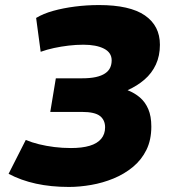

<svg xmlns="http://www.w3.org/2000/svg" viewBox="-20 -730 697 760"><path d="M14 -42 82 -176Q106 -166 134.5 -159Q163 -152 195 -148Q227 -144 261 -144Q305 -144 335 -153Q365 -162 380.5 -180.5Q396 -199 396 -226Q396 -255 375.5 -271Q355 -287 304 -287H179L201 -420H303Q337 -420 359.5 -425Q382 -430 396 -439.5Q410 -449 416 -462Q422 -475 422 -491Q422 -522 391.5 -537.5Q361 -553 310 -553Q281 -553 251.5 -549.5Q222 -546 194 -540Q166 -534 141 -525L123 -659Q151 -676 190.5 -687Q230 -698 276.5 -704Q323 -710 372 -710Q494 -710 553.5 -669Q613 -628 613 -553Q613 -509 597 -474.5Q581 -440 552 -415Q523 -390 485 -373Q513 -362 534 -344Q555 -326 567 -298Q579 -270 579 -229Q579 -176 559.5 -136.5Q540 -97 506 -69Q472 -41 429.5 -23.5Q387 -6 341 2Q295 10 253 10Q182 10 122.5 -3Q63 -16 14 -42Z"/></svg>

Font: Georama ExtraCondensed Thin ExtraBold
Style: Italic
Weight: 800
Italic angle: -9°
Version: Version 1.001